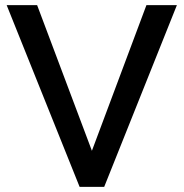

<svg xmlns="http://www.w3.org/2000/svg" viewBox="-20 -730 718 750"><path d="M291 0H387L671 -710H552L339 -141L125 -710H6Z"/></svg>

Font: RT Raleway SemiBold
Style: Regular
Weight: 400
Designer: Matt McInerney, Pablo Impallari, Rodrigo Fuenzalida — Edited by Milan Moffatt in April 2016
Foundry: Matt McInerney, Pablo Impallari, Rodrigo Fuenzalida — Edited by Milan Moffatt in April 2016
Version: Version 3.001